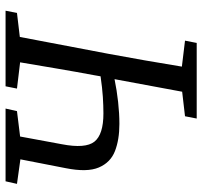

<svg xmlns="http://www.w3.org/2000/svg" viewBox="-38 -672 710 673"><g transform="rotate(90 316.5 -335.0)"><path d="M122 -629 130 -670H395L387 -629L301 -619L257 -382Q296 -390 336.5 -394.5Q377 -399 414 -399Q469 -399 509 -383.5Q549 -368 566.5 -327Q584 -286 569 -211L538 -52L624 -40L615 0H360L369 -40L458 -51L485 -197Q501 -280 476 -311.5Q451 -343 377 -343Q350 -343 319 -341Q288 -339 247 -333L243 -310Q231 -246 220 -181Q209 -116 198 -51L290 -40L282 0H17L25 -40L109 -50L168 -360Q192 -489 213 -618Z"/></g></svg>

Font: Source Serif Pro
Style: Italic
Weight: 400
Italic angle: -12°
Designer: Frank Grießhammer
Foundry: Adobe Systems Incorporated
Version: Version 3.001;hotconv 1.0.111;makeotfexe 2.5.65597